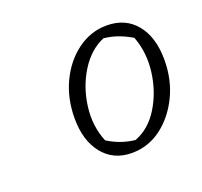

<svg xmlns="http://www.w3.org/2000/svg" viewBox="-67 -781 477 454"><g transform="rotate(-20 171.0 -554.0)"><path d="M195 -402Q149 -402 122 -435.5Q95 -469 95 -525Q95 -575 114.5 -616Q134 -657 167.5 -681.5Q201 -706 241 -706Q288 -706 315 -673Q342 -640 342 -583Q342 -533 322 -492Q302 -451 269 -426.5Q236 -402 195 -402ZM213 -428Q250 -442 273.5 -480.5Q297 -519 303 -566.5Q309 -614 293 -656Q274 -667 258 -672.5Q242 -678 224 -680Q188 -665 164 -626.5Q140 -588 134 -540.5Q128 -493 145 -452Q176 -432 213 -428Z"/></g></svg>

Font: Piazzolla ExtraLight
Style: Italic
Weight: 200
Italic angle: -11.3°
Designer: Juan Pablo del Peral
Foundry: Huerta Tipografica
Version: Version 1.330